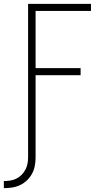

<svg xmlns="http://www.w3.org/2000/svg" viewBox="-42 -755 562 998"><path d="M-22 223V186Q-5 186 11.5 183.5Q28 181 43 173.5Q58 166 70 154Q82 142 90 127Q98 112 101 95.5Q104 79 104 63V-735H431V-698H143V-401H377V-364H143V63Q143 85 139 106.5Q135 128 125 147Q115 166 99 181.5Q83 197 63.5 206.5Q44 216 22 219.5Q0 223 -22 223Z"/></svg>

Font: Iosevka Term Curly Extralight
Style: Regular
Weight: 200
Designer: Belleve Invis
Foundry: Belleve Invis
Version: Version 32.3.0